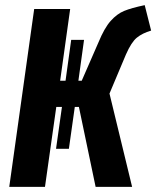

<svg xmlns="http://www.w3.org/2000/svg" viewBox="-20 -727 608 747"><path d="M470 -515 406 -363 494 0H352L287 -311H271L248 -148H198L221 -311H199L155 0H16L113 -692H253L214 -413H235L257 -572H307L285 -413H298L363 -562Q386 -618 410.5 -645.5Q435 -673 463 -684.5Q491 -696 543 -707L568 -608Q534 -598 512.5 -580.5Q491 -563 470 -515Z"/></svg>

Font: Fira Sans Extra Condensed SemiBold
Style: Italic
Weight: 600
Width: 3
Italic angle: -8°
Designer: Carrois Corporate & Edenspiekermann AG
Foundry: Carrois Corporate GbR & Edenspiekermann AG
Version: Version 4.203